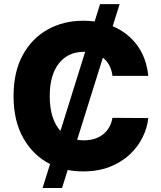

<svg xmlns="http://www.w3.org/2000/svg" viewBox="-20 -840 800 952"><path d="M191.1 92.3 228.3 -26.6Q146 -67.8 96.6 -153.4Q47.2 -239 47.2 -363.6Q47.2 -484 93 -567.3Q138.8 -650.6 217 -693.9Q295.1 -737.2 392 -737.2Q421.5 -737.2 449.2 -733.7L476.2 -819.6H573.2L538.7 -709.9Q612.2 -679.3 659.1 -616.8Q706 -554.3 715.2 -463.8H537.6Q530.5 -522 490.1 -554L362.6 -147Q378.2 -144.2 395.6 -144.2Q453.5 -144.2 490.9 -173.7Q528.4 -203.1 537.6 -255.7L715.2 -254.6Q710.2 -206.3 687.1 -159.3Q664.1 -112.2 623.4 -74Q582.7 -35.9 524.9 -13Q467 9.9 392 9.9Q352.6 9.9 315.7 2.8L287.6 92.3ZM279.8 -191.1 402.3 -583.1Q399.5 -583.1 396.7 -583.1Q317.1 -583.1 271.8 -525.4Q226.6 -467.7 226.6 -363.6Q226.6 -305 240.4 -261.7Q254.3 -218.4 279.8 -191.1Z"/></svg>

Font: Inter UI Extra Bold
Style: Regular
Weight: 800
Designer: Rasmus Andersson
Foundry: rsms
Version: 3.2;8d6f07862